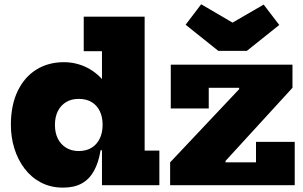

<svg xmlns="http://www.w3.org/2000/svg" viewBox="-20 -868 1422 900"><path d="M1137 -629.5H1003.5L850 -752L923 -848L1070 -762L1216 -846.5L1289 -751ZM458 0V-217.5L461 -248.5V-323.5L458 -414.5V-628H372.5V-790H658V-162H727V0ZM279.5 -576.5Q337.5 -576.5 389 -550.5Q440.5 -524.5 481 -470Q521.5 -415.5 545.5 -331L461 -283Q461 -319.5 447.8 -347Q434.5 -374.5 409.5 -389.5Q384.5 -404.5 349 -404.5Q314.5 -404.5 289.5 -389.2Q264.5 -374 251 -346.8Q237.5 -319.5 237.5 -282.5Q237.5 -245.5 251.2 -218Q265 -190.5 290.2 -175.2Q315.5 -160 349 -160Q384 -160 409 -175.2Q434 -190.5 447.5 -218.2Q461 -246 461 -283L475 -163.5H451.5Q442 -105.5 420.2 -66.5Q398.5 -27.5 363 -8Q327.5 11.5 276 11.5Q218 11.5 172.5 -12.2Q127 -36 95.5 -77.2Q64 -118.5 47.5 -171.5Q31 -224.5 31 -282.5Q31 -374.5 62.5 -440.5Q94 -506.5 150 -541.5Q206 -576.5 279.5 -576.5ZM777.5 -107 1101 -450V-481.5L1351 -456.5L1037 -113.5V-79ZM1351 -565V-456.5H958.5V-359.5H780.5V-565ZM1180 -203H1361.5V0H777.5V-107H1180Z"/></svg>

Font: Hepta Slab ExtraBold
Style: Regular
Weight: 800
Designer: Michael LaGattuta
Foundry: Michael LaGattuta
Version: Version 1.102